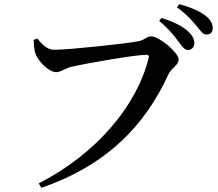

<svg xmlns="http://www.w3.org/2000/svg" viewBox="-20 -849 1040 918"><path d="M832 -652C850 -628 862 -610 878 -610C897 -610 909 -624 909 -642C909 -662 901 -679 878 -700C849 -726 806 -747 752 -763L741 -749C786 -712 812 -679 832 -652ZM918 -727C939 -702 949 -684 968 -684C986 -684 997 -695 997 -714C997 -736 987 -756 960 -776C933 -796 891 -815 837 -829L826 -814C877 -777 898 -750 918 -727ZM240 -611C204 -611 180 -638 158 -665L141 -658C142 -631 143 -614 149 -594C159 -562 210 -504 249 -504C270 -504 294 -523 319 -529C376 -543 623 -587 680 -587C689 -587 694 -584 691 -573C636 -347 444 -115 165 28L178 49C490 -59 672 -247 785 -493C800 -526 834 -536 834 -565C834 -597 742 -675 703 -675C680 -675 676 -659 642 -652C591 -641 310 -611 240 -611Z"/></svg>

Font: Noto Serif HK SemiBold
Style: Regular
Weight: 600
Designer: Ryoko NISHIZUKA 西塚涼子 (kana & ideographs); Frank Grießhammer (Latin, Greek & Cyrillic); Wenlong ZHANG 张文龙 (bopomofo); San
Foundry: Adobe
Version: Version 2.001;hotconv 1.1.0;makeotfexe 2.6.0